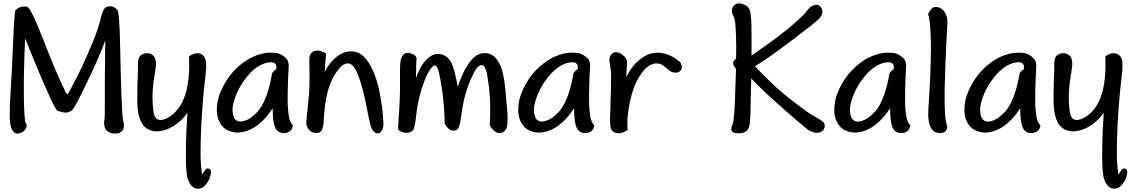

<svg xmlns="http://www.w3.org/2000/svg" viewBox="-20 -803 6813 1154"><path d="M144.5 -762.7Q170.4 -744.1 233.4 -581.3Q296.4 -418.5 336.9 -329.6Q377.4 -240.7 381.6 -237.1Q385.7 -233.4 396.7 -252.9Q407.7 -272.5 440.9 -336.7Q474.1 -400.9 507.3 -478.3Q540.5 -555.7 555.7 -596.2Q570.8 -636.7 580.3 -673.1Q589.8 -709.5 596.2 -728.3Q602.5 -747.1 614.3 -758.3Q623 -765.1 638.2 -765.1Q643.1 -765.1 648.9 -765.1Q672.4 -760.7 685.3 -742.7Q698.2 -724.6 701.7 -539.8Q705.1 -355 710.2 -223.4Q715.3 -91.8 721.2 -74.7Q724.6 -62.5 724.6 -48.3Q724.6 -42.5 723.6 -36.1Q721.2 -15.6 698.7 -5.4Q688.5 0 673.8 0Q662.1 0 648.9 -2.9Q617.7 -12.2 610.4 -34.9Q603 -57.6 607.2 -81.3Q611.3 -105 610.1 -200Q608.9 -294.9 612.8 -560.1Q579.1 -467.8 522.9 -349.6Q466.8 -231.4 443.4 -188Q419.9 -144.5 409.2 -136.2Q385.7 -125.5 372.3 -126Q358.9 -126.5 325.2 -137.2Q311 -148.4 267.8 -246.1Q224.6 -343.8 192.6 -420.9Q160.6 -498 130.9 -572.3Q121.6 -362.8 123.5 -220Q125.5 -77.1 134.5 -64.7Q143.6 -52.2 138.2 -37.6Q132.8 -22.9 120.8 -12.9Q108.9 -2.9 87.4 0H83Q62 0 47.9 -32.7Q38.6 -52.7 38.6 -119.1Q38.6 -165.5 42.5 -230.5Q52.7 -392.1 58.3 -542Q64 -691.9 71.3 -739.7Q93.3 -764.2 128.9 -764.2Q135.7 -764.2 144.5 -762.7Z M1116.2 -464.4Q1143.6 -483.4 1167 -483.4Q1172.4 -483.4 1177.7 -481.9Q1206.5 -475.6 1217.3 -440.9Q1222.2 -399.4 1213.4 -333Q1204.6 -266.6 1196.8 -163.1Q1189 -59.6 1186.5 38.3Q1184.1 136.2 1186.5 168.2Q1189 200.2 1191.4 223.4Q1193.8 246.6 1194.1 246.6Q1194.3 246.6 1203.9 232.2Q1213.4 217.8 1219.7 212.4Q1226.1 207 1237.1 211.4Q1248 215.8 1248 231.9Q1247.1 252.4 1237.5 273.9Q1228 295.4 1209.5 314.5Q1192.9 331.1 1169.9 331.1H1161.6Q1122.1 322.8 1105 260.3Q1100.1 228 1098.1 189Q1096.2 149.9 1097.7 63.7Q1099.1 -22.5 1106.9 -125.5Q1095.7 -109.9 1080.3 -93Q1064.9 -76.2 1043.5 -59.6Q1022 -43 995.8 -30.8Q969.7 -18.6 935.5 -14.2Q901.4 -9.8 869.9 -26.1Q838.4 -42.5 822.3 -84.2Q806.2 -126 805.2 -189.5Q805.2 -210.9 805.2 -230Q805.2 -269.5 806.2 -303.2Q809.1 -355 808.6 -375.7Q808.1 -396.5 809.6 -430.2Q811 -463.9 834.5 -475.6Q848.6 -483.4 863.3 -483.4Q871.6 -483.4 879.9 -481Q903.3 -473.1 910.9 -455.1Q918.5 -437 917.5 -416.5Q916.5 -396 909.9 -357.4Q903.3 -318.8 899.2 -275.4Q895 -231.9 897.2 -190.2Q899.4 -148.4 902.6 -130.1Q905.8 -111.8 911.1 -102.3Q916.5 -92.8 922.4 -88.4Q928.2 -84 939.5 -82.3Q950.7 -80.6 967 -85.7Q983.4 -90.8 1001.5 -103Q1019.5 -115.2 1037.4 -133.8Q1055.2 -152.3 1070.1 -178.7Q1085 -205.1 1095.9 -241.7Q1106.9 -278.3 1112.5 -327.9Q1118.2 -377.4 1117.2 -405.5Q1116.2 -433.6 1116.2 -464.4Z M1594.7 -486.3Q1603.5 -486.3 1611.3 -486.3Q1636.7 -486.3 1653.3 -481.9Q1675.3 -474.6 1696.8 -455.3Q1718.3 -436 1715.1 -396.7Q1711.9 -357.4 1710 -282.2Q1708 -207 1709.5 -172.1Q1710.9 -137.2 1716.3 -103Q1721.7 -68.8 1740.7 -48.8Q1735.8 -28.3 1729 -20.8Q1722.2 -13.2 1711.9 -8.3Q1701.2 -2.9 1681.6 -2.9Q1681.6 -2.9 1684.6 -2.9Q1669.4 -2.9 1658.9 -8.5Q1648.4 -14.2 1642.1 -22.2Q1635.7 -30.3 1630.4 -44.7Q1625 -59.1 1622.1 -86.7Q1619.1 -114.3 1619.1 -137.2Q1619.1 -160.2 1617.2 -147.9Q1619.6 -154.3 1606.4 -134.5Q1593.3 -114.7 1573.2 -92.3Q1553.2 -69.8 1527.1 -50.3Q1501 -30.8 1473.1 -19.8Q1445.3 -8.8 1415.8 -6.3Q1386.2 -3.9 1352.3 -18.1Q1318.4 -32.2 1299.3 -69.8Q1283.2 -99.6 1283.2 -144Q1283.2 -155.3 1284.7 -167.5Q1289.6 -227.5 1325.9 -293.5Q1362.3 -359.4 1412.8 -403.3Q1463.4 -447.3 1510.3 -465.8Q1557.1 -484.4 1594.7 -486.3ZM1528.8 -132.3Q1552.7 -161.1 1568.6 -196.8Q1584.5 -232.4 1593 -263.2Q1601.6 -293.9 1605.5 -310.8Q1609.4 -327.6 1615.2 -362.3Q1626 -378.9 1640.6 -387.2Q1643.1 -410.2 1636.5 -418Q1629.9 -425.8 1620.6 -427.7Q1611.3 -429.7 1597.7 -428.2Q1584 -426.8 1570.8 -422.4Q1557.6 -418 1540.3 -408.9Q1522.9 -399.9 1498 -377.9Q1473.1 -356 1442.4 -312.5Q1411.6 -269 1392.6 -215.3Q1373.5 -161.6 1378.4 -126Q1383.3 -90.3 1400.6 -79.3Q1418 -68.4 1440.9 -74Q1463.9 -79.6 1484.6 -93.5Q1505.4 -107.4 1528.8 -132.3Z M1876 -498Q1880.9 -499.5 1885.3 -499.5Q1896.5 -499.5 1913.6 -494.1Q1938 -485.4 1939.2 -480.2Q1940.4 -475.1 1938.5 -461.2Q1936.5 -447.3 1934.6 -423.1Q1932.6 -398.9 1931.6 -369.1Q1944.3 -396 1960.2 -417.5Q1976.1 -439 2000.2 -459.2Q2024.4 -479.5 2053 -488.5Q2081.5 -497.6 2111.6 -492.4Q2141.6 -487.3 2169.4 -460Q2197.3 -432.6 2221.4 -378.9Q2245.6 -325.2 2259.8 -256.6Q2273.9 -188 2279.8 -126Q2284.7 -75.7 2284.7 -54.7Q2284.7 -45.9 2283.2 -42Q2280.8 -23.4 2270 -11.2Q2261.2 -1 2250 -1Q2246.1 -1 2243.7 -2Q2230 -5.4 2219.7 -20.8Q2209.5 -36.1 2204.3 -60.8Q2199.2 -85.4 2192.6 -114.3Q2186 -143.1 2180.7 -173.6Q2175.3 -204.1 2162.6 -254.9Q2149.9 -305.7 2136.2 -341.1Q2122.6 -376.5 2113.3 -391.1Q2104 -405.8 2094.5 -413.3Q2085 -420.9 2074.5 -421.6Q2064 -422.4 2053.5 -418.7Q2043 -415 2029.3 -402.6Q2015.6 -390.1 1999.3 -365.7Q1982.9 -341.3 1971.2 -314.2Q1959.5 -287.1 1950.9 -257.8Q1942.4 -228.5 1935.5 -180.9Q1928.7 -133.3 1927.2 -100.8Q1925.8 -68.4 1923.6 -52.5Q1921.4 -36.6 1914.3 -21.5Q1907.2 -6.3 1892.3 -4.6Q1877.4 -2.9 1860.8 -7.3Q1844.2 -11.7 1834.5 -26.9Q1824.7 -42 1822.3 -51.3Q1821.3 -53.7 1821.3 -62Q1821.3 -83.5 1829.1 -152.3Q1839.4 -243.2 1840.1 -304.4Q1840.8 -365.7 1839.6 -408.9Q1838.4 -452.1 1841.1 -464.6Q1843.8 -477.1 1852.8 -486.1Q1861.8 -495.1 1876 -498Z M2429.7 -485.4H2433.1Q2445.8 -485.4 2463.9 -475.6Q2485.8 -464.4 2483.6 -448.7Q2481.4 -433.1 2480 -334.5Q2485.8 -353 2503.4 -388.4Q2521 -423.8 2549.6 -450.9Q2578.1 -478 2607.9 -478.5Q2637.7 -479 2656.7 -466.8Q2675.8 -454.6 2689 -432.6Q2702.1 -410.6 2714.4 -361.3Q2726.6 -312 2731.4 -280.3Q2730 -273.4 2734.4 -289.3Q2738.8 -305.2 2754.9 -343.5Q2771 -381.8 2792.5 -414.8Q2814 -447.8 2838.6 -465.6Q2863.3 -483.4 2892.6 -483.9Q2921.9 -484.4 2944.1 -468.5Q2966.3 -452.6 2986.3 -411.6Q3006.3 -370.6 3016.6 -272.9Q3025.9 -175.3 3029.8 -123Q3030.8 -101.6 3030.8 -85Q3030.8 -58.6 3027.8 -43.5Q3021 -17.6 3003.4 -8.3Q2992.2 -2.9 2982.4 -2.9Q2972.7 -2.9 2964.4 -7.3Q2944.8 -14.2 2923.3 -49.8Q2927.2 -88.4 2926.3 -162.6Q2925.3 -236.8 2915.8 -303.2Q2906.2 -369.6 2901.9 -380.9Q2897.5 -392.1 2892.3 -400.9Q2887.2 -409.7 2880.6 -411.1Q2874 -412.6 2866 -409.7Q2857.9 -406.7 2849.6 -398.2Q2841.3 -389.6 2831.3 -370.8Q2821.3 -352.1 2809.3 -326.2Q2797.4 -300.3 2783.2 -255.1Q2769 -210 2761.5 -167Q2753.9 -124 2749.3 -87.6Q2744.6 -51.3 2734.6 -33.2Q2724.6 -15.1 2699.5 -18.3Q2674.3 -21.5 2652.8 -58.6Q2651.9 -118.2 2647.2 -174.3Q2642.6 -230.5 2635 -278.3Q2627.4 -326.2 2619.9 -358.9Q2612.3 -391.6 2608.6 -397.5Q2605 -403.3 2599.9 -406.7Q2594.7 -410.2 2589.8 -409.4Q2585 -408.7 2577.4 -400.9Q2569.8 -393.1 2558.3 -374.5Q2546.9 -356 2533.4 -322.8Q2520 -289.6 2508.3 -248.3Q2496.6 -207 2490.5 -173.1Q2484.4 -139.2 2480.5 -100.1Q2476.6 -61 2469 -34.2Q2461.4 -7.3 2426.8 -4.9Q2423.3 -4.9 2420.4 -4.9Q2391.6 -4.9 2372.1 -25.9Q2377 -105.5 2381.1 -171.9Q2385.3 -238.3 2384.3 -332.8Q2383.3 -427.2 2389.2 -445.3Q2395 -463.4 2404.3 -473.9Q2413.6 -484.4 2429.7 -485.4Z M3406.2 -486.3Q3415 -486.3 3422.9 -486.3Q3448.2 -486.3 3464.8 -481.9Q3486.8 -474.6 3508.3 -455.3Q3529.8 -436 3526.6 -396.7Q3523.4 -357.4 3521.5 -282.2Q3519.5 -207 3521 -172.1Q3522.5 -137.2 3527.8 -103Q3533.2 -68.8 3552.2 -48.8Q3547.4 -28.3 3540.5 -20.8Q3533.7 -13.2 3523.4 -8.3Q3512.7 -2.9 3493.2 -2.9Q3493.2 -2.9 3496.1 -2.9Q3481 -2.9 3470.5 -8.5Q3460 -14.2 3453.6 -22.2Q3447.3 -30.3 3441.9 -44.7Q3436.5 -59.1 3433.6 -86.7Q3430.7 -114.3 3430.7 -137.2Q3430.7 -160.2 3428.7 -147.9Q3431.2 -154.3 3418 -134.5Q3404.8 -114.7 3384.8 -92.3Q3364.7 -69.8 3338.6 -50.3Q3312.5 -30.8 3284.7 -19.8Q3256.8 -8.8 3227.3 -6.3Q3197.8 -3.9 3163.8 -18.1Q3129.9 -32.2 3110.8 -69.8Q3094.7 -99.6 3094.7 -144Q3094.7 -155.3 3096.2 -167.5Q3101.1 -227.5 3137.5 -293.5Q3173.8 -359.4 3224.4 -403.3Q3274.9 -447.3 3321.8 -465.8Q3368.7 -484.4 3406.2 -486.3ZM3340.3 -132.3Q3364.3 -161.1 3380.1 -196.8Q3396 -232.4 3404.5 -263.2Q3413.1 -293.9 3417 -310.8Q3420.9 -327.6 3426.8 -362.3Q3437.5 -378.9 3452.1 -387.2Q3454.6 -410.2 3448 -418Q3441.4 -425.8 3432.1 -427.7Q3422.9 -429.7 3409.2 -428.2Q3395.5 -426.8 3382.3 -422.4Q3369.1 -418 3351.8 -408.9Q3334.5 -399.9 3309.6 -377.9Q3284.7 -356 3253.9 -312.5Q3223.1 -269 3204.1 -215.3Q3185.1 -161.6 3189.9 -126Q3194.8 -90.3 3212.2 -79.3Q3229.5 -68.4 3252.4 -74Q3275.4 -79.6 3296.1 -93.5Q3316.9 -107.4 3340.3 -132.3Z M3891.1 -481Q3914.1 -486.3 3935.8 -486.3Q3957.5 -486.3 3984.4 -478Q4011.2 -469.7 4039.3 -451.4Q4067.4 -433.1 4072.8 -421.6Q4078.1 -410.2 4078.1 -401.4V-397Q4077.1 -384.3 4067.4 -375.5Q4057.6 -366.7 4042.2 -366.2Q4026.9 -365.7 4012.9 -373.3Q3999 -380.9 3981 -397Q3962.9 -413.1 3952.4 -417Q3941.9 -420.9 3932.6 -421.6Q3923.3 -422.4 3910.9 -420.2Q3898.4 -418 3886.2 -410.9Q3874 -403.8 3858.2 -389.2Q3842.3 -374.5 3822.3 -342.5Q3802.2 -310.5 3788.3 -271.2Q3774.4 -231.9 3765.6 -189.2Q3756.8 -146.5 3752.9 -105.2Q3749 -64 3752.4 -21.5Q3723.1 -2 3698.2 -2H3696.3Q3670.9 -2.9 3657.2 -19.5Q3646.5 -31.7 3646.5 -84Q3646.5 -99.6 3647.5 -119.6Q3650.4 -201.7 3652.3 -279.5Q3654.3 -357.4 3650.9 -383.5Q3647.5 -409.7 3645 -423.6Q3642.6 -437.5 3642.6 -443.8Q3642.6 -454.6 3647.9 -465.8Q3655.3 -481 3670.4 -487.3Q3674.8 -489.3 3682.1 -489.3Q3691.9 -489.3 3703.1 -485.4Q3720.7 -476.6 3733.4 -463.1Q3746.1 -449.7 3747.6 -436.8Q3749 -423.8 3747.6 -409.4Q3746.1 -395 3745.4 -366.7Q3744.6 -338.4 3744.6 -340.8Q3745.6 -343.3 3764.6 -376Q3783.7 -408.7 3817.6 -438.7Q3851.6 -468.8 3891.1 -481Z M4400.9 -777.3Q4410.2 -783.2 4421.4 -783.2Q4434.6 -783.2 4451.2 -775.9Q4483.9 -764.2 4490 -728.5Q4496.1 -692.9 4496.6 -644.3Q4497.1 -595.7 4497.1 -469.2Q4496.6 -469.7 4577.9 -526.1Q4659.2 -582.5 4733.6 -645.3Q4808.1 -708 4822 -728.3Q4835.9 -748.5 4850.8 -760.3Q4865.7 -772 4883.1 -774.2Q4900.4 -776.4 4913.3 -760.5Q4926.3 -744.6 4921.9 -723.9Q4917.5 -703.1 4897.2 -685.1Q4877 -667 4855 -649.2Q4833 -631.3 4747.3 -566.4Q4661.6 -501.5 4600.1 -458.7Q4538.6 -416 4517.6 -405.3Q4544.9 -374.5 4608.2 -313Q4671.4 -251.5 4752.2 -189.7Q4833 -127.9 4861.8 -111.3Q4890.6 -94.7 4911.6 -82Q4932.6 -69.3 4936 -55.2Q4937 -50.8 4937 -46.4Q4937 -37.6 4932.6 -28.3Q4926.3 -14.2 4909.4 -8.1Q4892.6 -2 4871.3 -7.3Q4850.1 -12.7 4830.6 -27.6Q4811 -42.5 4736.6 -106.9Q4662.1 -171.4 4596.4 -231.7Q4530.8 -292 4495.1 -332Q4491.2 -83.5 4485.6 -54.2Q4480 -24.9 4464.4 -14.4Q4448.7 -3.9 4435.1 -2.9Q4426.8 -2 4418.5 -2Q4414.1 -2 4409.7 -2.9Q4397.5 -2.9 4388.4 -6.8Q4379.4 -10.7 4376 -22Q4375 -24.4 4375 -28.3Q4375 -38.6 4383.3 -56.2Q4393.1 -76.7 4398.4 -231Q4403.8 -385.3 4403.8 -388.7Q4386.2 -410.6 4386.2 -423.6Q4386.2 -436.5 4404.3 -450.7Q4406.2 -523.9 4403.6 -595Q4400.9 -666 4395.8 -684.3Q4390.6 -702.6 4383.5 -715.6Q4376.5 -728.5 4379.9 -747.6Q4383.3 -766.6 4400.9 -777.3Z M5305.7 -486.3Q5314.5 -486.3 5322.3 -486.3Q5347.7 -486.3 5364.3 -481.9Q5386.2 -474.6 5407.7 -455.3Q5429.2 -436 5426 -396.7Q5422.9 -357.4 5420.9 -282.2Q5418.9 -207 5420.4 -172.1Q5421.9 -137.2 5427.2 -103Q5432.6 -68.8 5451.7 -48.8Q5446.8 -28.3 5439.9 -20.8Q5433.1 -13.2 5422.9 -8.3Q5412.1 -2.9 5392.6 -2.9Q5392.6 -2.9 5395.5 -2.9Q5380.4 -2.9 5369.9 -8.5Q5359.4 -14.2 5353 -22.2Q5346.7 -30.3 5341.3 -44.7Q5335.9 -59.1 5333 -86.7Q5330.1 -114.3 5330.1 -137.2Q5330.1 -160.2 5328.1 -147.9Q5330.6 -154.3 5317.4 -134.5Q5304.2 -114.7 5284.2 -92.3Q5264.2 -69.8 5238 -50.3Q5211.9 -30.8 5184.1 -19.8Q5156.2 -8.8 5126.7 -6.3Q5097.2 -3.9 5063.2 -18.1Q5029.3 -32.2 5010.3 -69.8Q4994.1 -99.6 4994.1 -144Q4994.1 -155.3 4995.6 -167.5Q5000.5 -227.5 5036.9 -293.5Q5073.2 -359.4 5123.8 -403.3Q5174.3 -447.3 5221.2 -465.8Q5268.1 -484.4 5305.7 -486.3ZM5239.7 -132.3Q5263.7 -161.1 5279.5 -196.8Q5295.4 -232.4 5304 -263.2Q5312.5 -293.9 5316.4 -310.8Q5320.3 -327.6 5326.2 -362.3Q5336.9 -378.9 5351.6 -387.2Q5354 -410.2 5347.4 -418Q5340.8 -425.8 5331.5 -427.7Q5322.3 -429.7 5308.6 -428.2Q5294.9 -426.8 5281.7 -422.4Q5268.6 -418 5251.2 -408.9Q5233.9 -399.9 5209 -377.9Q5184.1 -356 5153.3 -312.5Q5122.6 -269 5103.5 -215.3Q5084.5 -161.6 5089.4 -126Q5094.2 -90.3 5111.6 -79.3Q5128.9 -68.4 5151.9 -74Q5174.8 -79.6 5195.6 -93.5Q5216.3 -107.4 5239.7 -132.3Z M5583.5 -753.9Q5591.3 -761.2 5606.4 -761.2Q5617.7 -761.2 5632.3 -754.4Q5659.2 -740.7 5672.4 -697.3Q5674.3 -684.1 5674.3 -665.5Q5674.3 -638.2 5670.4 -596.7Q5666.5 -527.8 5662.8 -426.5Q5659.2 -325.2 5658 -279.1Q5656.7 -232.9 5658 -171.4Q5659.2 -109.9 5663.8 -83.7Q5668.5 -57.6 5670.9 -48.8Q5673.3 -44.4 5673.3 -38.6Q5673.3 -33.2 5670.9 -28.8Q5668 -20 5661.4 -13.2Q5654.8 -6.3 5643.1 -3.9Q5637.7 -2.9 5631.8 -2.9Q5623.5 -2.9 5609.4 -5.9Q5590.8 -10.3 5577.9 -30.8Q5564.9 -51.3 5561 -83.5Q5559.1 -96.7 5559.1 -117.2Q5559.1 -144 5562 -180.7Q5566.9 -246.1 5571 -347.4Q5575.2 -448.7 5575.2 -503.4Q5575.2 -558.1 5573.2 -600.6Q5571.3 -643.1 5569.1 -665Q5566.9 -687 5558.6 -718.8Q5568.4 -741.2 5583.5 -753.9Z M6087.9 -486.3Q6096.7 -486.3 6104.5 -486.3Q6129.9 -486.3 6146.5 -481.9Q6168.5 -474.6 6189.9 -455.3Q6211.4 -436 6208.3 -396.7Q6205.1 -357.4 6203.1 -282.2Q6201.2 -207 6202.6 -172.1Q6204.1 -137.2 6209.5 -103Q6214.8 -68.8 6233.9 -48.8Q6229 -28.3 6222.2 -20.8Q6215.3 -13.2 6205.1 -8.3Q6194.3 -2.9 6174.8 -2.9Q6174.8 -2.9 6177.7 -2.9Q6162.6 -2.9 6152.1 -8.5Q6141.6 -14.2 6135.3 -22.2Q6128.9 -30.3 6123.5 -44.7Q6118.2 -59.1 6115.2 -86.7Q6112.3 -114.3 6112.3 -137.2Q6112.3 -160.2 6110.4 -147.9Q6112.8 -154.3 6099.6 -134.5Q6086.4 -114.7 6066.4 -92.3Q6046.4 -69.8 6020.3 -50.3Q5994.1 -30.8 5966.3 -19.8Q5938.5 -8.8 5908.9 -6.3Q5879.4 -3.9 5845.5 -18.1Q5811.5 -32.2 5792.5 -69.8Q5776.4 -99.6 5776.4 -144Q5776.4 -155.3 5777.8 -167.5Q5782.7 -227.5 5819.1 -293.5Q5855.5 -359.4 5906 -403.3Q5956.5 -447.3 6003.4 -465.8Q6050.3 -484.4 6087.9 -486.3ZM6022 -132.3Q6045.9 -161.1 6061.8 -196.8Q6077.6 -232.4 6086.2 -263.2Q6094.7 -293.9 6098.6 -310.8Q6102.5 -327.6 6108.4 -362.3Q6119.1 -378.9 6133.8 -387.2Q6136.2 -410.2 6129.6 -418Q6123 -425.8 6113.8 -427.7Q6104.5 -429.7 6090.8 -428.2Q6077.1 -426.8 6064 -422.4Q6050.8 -418 6033.4 -408.9Q6016.1 -399.9 5991.2 -377.9Q5966.3 -356 5935.5 -312.5Q5904.8 -269 5885.7 -215.3Q5866.7 -161.6 5871.6 -126Q5876.5 -90.3 5893.8 -79.3Q5911.1 -68.4 5934.1 -74Q5957 -79.6 5977.8 -93.5Q5998.5 -107.4 6022 -132.3Z M6623.5 -464.4Q6650.9 -483.4 6674.3 -483.4Q6679.7 -483.4 6685.1 -481.9Q6713.9 -475.6 6724.6 -440.9Q6729.5 -399.4 6720.7 -333Q6711.9 -266.6 6704.1 -163.1Q6696.3 -59.6 6693.8 38.3Q6691.4 136.2 6693.8 168.2Q6696.3 200.2 6698.7 223.4Q6701.2 246.6 6701.4 246.6Q6701.7 246.6 6711.2 232.2Q6720.7 217.8 6727.1 212.4Q6733.4 207 6744.4 211.4Q6755.4 215.8 6755.4 231.9Q6754.4 252.4 6744.9 273.9Q6735.4 295.4 6716.8 314.5Q6700.2 331.1 6677.2 331.1H6668.9Q6629.4 322.8 6612.3 260.3Q6607.4 228 6605.5 189Q6603.5 149.9 6605 63.7Q6606.4 -22.5 6614.3 -125.5Q6603 -109.9 6587.6 -93Q6572.3 -76.2 6550.8 -59.6Q6529.3 -43 6503.2 -30.8Q6477.1 -18.6 6442.9 -14.2Q6408.7 -9.8 6377.2 -26.1Q6345.7 -42.5 6329.6 -84.2Q6313.5 -126 6312.5 -189.5Q6312.5 -210.9 6312.5 -230Q6312.5 -269.5 6313.5 -303.2Q6316.4 -355 6315.9 -375.7Q6315.4 -396.5 6316.9 -430.2Q6318.4 -463.9 6341.8 -475.6Q6356 -483.4 6370.6 -483.4Q6378.9 -483.4 6387.2 -481Q6410.6 -473.1 6418.2 -455.1Q6425.8 -437 6424.8 -416.5Q6423.8 -396 6417.2 -357.4Q6410.6 -318.8 6406.5 -275.4Q6402.3 -231.9 6404.5 -190.2Q6406.7 -148.4 6409.9 -130.1Q6413.1 -111.8 6418.5 -102.3Q6423.8 -92.8 6429.7 -88.4Q6435.5 -84 6446.8 -82.3Q6458 -80.6 6474.4 -85.7Q6490.7 -90.8 6508.8 -103Q6526.9 -115.2 6544.7 -133.8Q6562.5 -152.3 6577.4 -178.7Q6592.3 -205.1 6603.3 -241.7Q6614.3 -278.3 6619.9 -327.9Q6625.5 -377.4 6624.5 -405.5Q6623.5 -433.6 6623.5 -464.4Z"/></svg>

Font: Myanmar Kalay
Style: Regular
Weight: 400
Designer: Khon Soe Zaw Thu
Foundry: PaOh Unicode khonsoezawthu@gmail.com and @hotmail.com
Version: Version 1.20 December 6, 2016